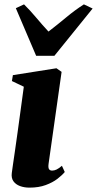

<svg xmlns="http://www.w3.org/2000/svg" viewBox="-20 -848 444 879"><path d="M115 11Q91 11 71.5 3.8Q52 -3.5 41.5 -18.2Q31 -33 34 -56Q35.5 -67.5 39.2 -93.5Q43 -119.5 48.5 -157.2Q54 -195 60.5 -242Q67 -289 74.2 -342Q81.5 -395 89 -451L34.5 -477L39 -504L238.5 -535.5L262 -519L202.5 -99Q200 -81 204.2 -74Q208.5 -67 218.5 -67Q229 -67 239.2 -72Q249.5 -77 263.5 -89L276.5 -60.5Q264.5 -46 242.8 -29.2Q221 -12.5 189.2 -0.8Q157.5 11 115 11ZM145.5 -592.5 52.5 -810.5 90 -828Q118 -800.5 146 -767Q174 -733.5 202 -703.5Q243.5 -735.5 282.8 -768.2Q322 -801 364 -828L404 -809L229 -592.5Z"/></svg>

Font: Merriweather 96pt Black
Style: Italic
Weight: 900
Italic angle: -7.8°
Version: Version 2.101